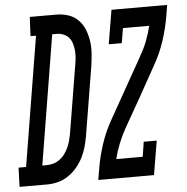

<svg xmlns="http://www.w3.org/2000/svg" viewBox="-116 -786 816 838"><g transform="rotate(-5 291.5 -367.5)"><path d="M-64 0 -61 -84H-28L65 -651H41L45 -735H161Q188 -735 213 -727Q238 -719 256.5 -700.5Q275 -682 284.5 -658Q294 -634 298 -607.5Q302 -581 300 -553.5Q298 -526 294 -498L244 -195Q240 -172 233.5 -148.5Q227 -125 215.5 -102.5Q204 -80 187.5 -60.5Q171 -41 149.5 -26.5Q128 -12 104.5 -6Q81 0 57 0ZM43 -84H61Q76 -84 90.5 -88Q105 -92 118.5 -101.5Q132 -111 141.5 -124Q151 -137 157.5 -151Q164 -165 168 -179.5Q172 -194 175 -209L225 -512Q228 -527 229 -543Q230 -559 228.5 -574Q227 -589 222.5 -603.5Q218 -618 209 -628.5Q200 -639 186 -645Q172 -651 157 -651H136ZM281 0 289 -48Q298 -102 316 -156.5Q334 -211 363 -261L510 -522Q510 -522 510 -522Q510 -522 510 -522V-523Q528 -553 540.5 -585.5Q553 -618 561 -651H446L435 -586H378L403 -735H647L639 -687Q630 -633 612 -578.5Q594 -524 565 -474L492 -343L418 -213Q401 -182 388 -149.5Q375 -117 367 -84H483L493 -149H550L525 0Z"/></g></svg>

Font: Iosevka Curly Slab MdExObl
Style: Regular
Weight: 500
Width: 7
Italic angle: -9°
Monospace: yes
Designer: Belleve Invis
Foundry: Belleve Invis
Version: Version 11.1.0; ttfautohint (v1.8.3)